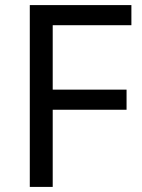

<svg xmlns="http://www.w3.org/2000/svg" viewBox="-20 -734 559 754"><path d="M187 0H97V-714H496V-635H187V-382H477V-303H187Z"/></svg>

Font: Noto Sans Tifinagh Air
Style: Regular
Weight: 400
Designer: JamraPatel
Foundry: JamraPatel LLC
Version: Version 2.006; ttfautohint (v1.8.4.7-5d5b)